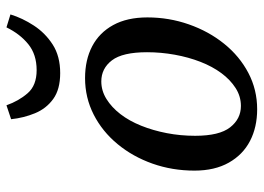

<svg xmlns="http://www.w3.org/2000/svg" viewBox="-128 -654 796 579"><g transform="rotate(-90 269.5 -365.0)"><path d="M229 13Q175 13 133.5 -8.5Q92 -30 68 -72.5Q44 -115 44 -176Q44 -243 65 -302.5Q86 -362 124 -408Q162 -454 213 -480Q264 -506 323 -506Q378 -506 419 -484.5Q460 -463 483 -421Q506 -379 506 -318Q506 -253 485 -193Q464 -133 426.5 -86.5Q389 -40 338.5 -13.5Q288 13 229 13ZM239 -36Q268 -36 293 -52Q318 -68 338 -95Q358 -122 372 -158Q386 -194 393.5 -235.5Q401 -277 401 -319Q401 -393 376.5 -425Q352 -457 313 -457Q285 -457 260 -441.5Q235 -426 214.5 -399.5Q194 -373 179.5 -337Q165 -301 157 -259.5Q149 -218 149 -174Q149 -101 174.5 -68.5Q200 -36 239 -36ZM338 -581Q289 -581 260 -602Q231 -623 217 -657Q203 -691 199 -729L241 -743Q254 -706 277.5 -679Q301 -652 347 -652Q394 -652 425 -677Q456 -702 476 -743L515 -731Q504 -695 481.5 -660.5Q459 -626 424 -603.5Q389 -581 338 -581Z"/></g></svg>

Font: Source Serif 4 Medium
Style: Italic
Weight: 500
Italic angle: -12°
Designer: Frank Grießhammer
Foundry: Adobe Systems Incorporated
Version: Version 4.004;hotconv 1.0.116;makeotfexe 2.5.65601